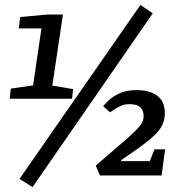

<svg xmlns="http://www.w3.org/2000/svg" viewBox="-20 -711 731 778"><path d="M19 -311 24 -352 114 -365 148 -596H56L62 -642L171 -652H235L192 -364L276 -350L272 -311ZM112 47 59 14 549 -691 599 -657ZM385 0 368 -40 499 -153Q531 -182 546.5 -200.5Q562 -219 562 -241Q562 -263 548.5 -276Q535 -289 504 -289Q487 -289 473.5 -283.5Q460 -278 448 -270.5Q436 -263 426 -256L398 -281Q403 -287 419 -303Q435 -319 463.5 -332.5Q492 -346 534 -346Q565 -346 591 -337Q617 -328 632.5 -307.5Q648 -287 648 -253Q648 -228 638.5 -206.5Q629 -185 606.5 -163.5Q584 -142 546 -114L471 -62V-58H587L606 -106H649L635 0Z"/></svg>

Font: Faustina Light Medium
Style: Italic
Weight: 500
Italic angle: -8°
Version: Version 1.200